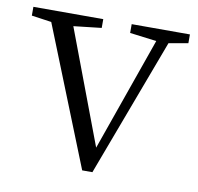

<svg xmlns="http://www.w3.org/2000/svg" viewBox="-68 -577 671 650"><g transform="rotate(10 267.5 -252.5)"><path d="M534.2 -510.7V-480.5L467.8 -468.8L290 5.9H254.9L64.5 -470.7L-3.9 -480.5V-510.7H236.3V-480.5L140.6 -469.7L288.1 -78.1L425.8 -468.8L334 -480.5V-510.7Z"/></g></svg>

Font: GenYoMin TW TTF Light
Style: Regular
Weight: 300
Version: Version 1.300